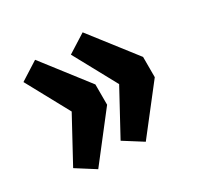

<svg xmlns="http://www.w3.org/2000/svg" viewBox="-124 -715 864 841"><g transform="rotate(-30 307.5 -294.5)"><path d="M411.8 -294.4 293.3 -511.8 386.7 -570.8 562.1 -345.1V-242.6L386.7 -17.4L293.3 -76.4ZM171.8 -294.4 53.3 -511.8 146.2 -570.8 321 -345.1V-242.6L146.2 -17.4L53.3 -76.4Z"/></g></svg>

Font: FiraCode Nerd Font Mono
Style: Bold
Weight: 700
Monospace: yes
Designer: Carrois Corporate, Edenspiekermann AG, Nikita Prokopov
Foundry: Carrois Corporate, Edenspiekermann AG, Nikita Prokopov
Version: Version 6.002;Nerd Fonts 3.3.0